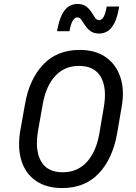

<svg xmlns="http://www.w3.org/2000/svg" viewBox="-20 -943 687 973"><path d="M596 -399 573 -264Q550 -137 480 -63.5Q410 10 295 10Q215 10 162 -26.5Q109 -63 88.5 -129Q68 -195 83 -282L107 -417Q129 -542 199 -616Q269 -690 384 -690Q464 -690 516.5 -653Q569 -616 590.5 -550.5Q612 -485 596 -399ZM506 -399Q523 -497 491 -553Q459 -609 380 -609Q307 -609 260 -558Q213 -507 197 -417L173 -282Q156 -183 187.5 -126.5Q219 -70 298 -70Q372 -70 419.5 -121.5Q467 -173 483 -264ZM483 -773Q455 -773 438.5 -785.5Q422 -798 411.5 -814Q401 -830 392.5 -842.5Q384 -855 371 -855Q361 -855 350.5 -841Q340 -827 332 -785H269Q279 -840 294.5 -870Q310 -900 330 -911.5Q350 -923 371 -923Q400 -923 416.5 -910.5Q433 -898 443 -882Q453 -866 461.5 -853.5Q470 -841 483 -841Q494 -841 503.5 -854.5Q513 -868 521 -910H584Q575 -855 559.5 -825.5Q544 -796 524.5 -784.5Q505 -773 483 -773Z"/></svg>

Font: Inria Sans
Style: Italic
Weight: 400
Italic angle: -10°
Designer: Black Foundry Team
Foundry: Black Foundry
Version: Version 1.2; ttfautohint (v1.8.3)